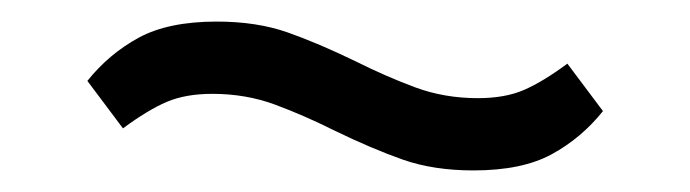

<svg xmlns="http://www.w3.org/2000/svg" viewBox="-20 -394 640 178"><path d="M419 -236Q382 -236 353.5 -246Q325 -256 290 -273Q262 -287 235 -297Q208 -307 177 -307Q152 -307 134.5 -299.5Q117 -292 94 -275L61 -319Q81 -344 108.5 -359Q136 -374 181 -374Q218 -374 246.5 -364Q275 -354 310 -337Q338 -323 365 -313Q392 -303 423 -303Q448 -303 465.5 -310.5Q483 -318 506 -335L539 -291Q519 -266 491.5 -251Q464 -236 419 -236Z"/></svg>

Font: IBM Plex Sans Arabic
Style: Regular
Weight: 400
Designer: Mike Abbink, Paul van der Laan, Pieter van Rosmalen, Wael Morcos, Khajak Apelian
Foundry: Bold Monday
Version: Version 1.005